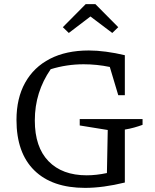

<svg xmlns="http://www.w3.org/2000/svg" viewBox="-20 -904 751 932"><path d="M393 8Q233 8 146.5 -77Q60 -162 60 -322Q60 -427 102 -502.5Q144 -578 222.5 -618.5Q301 -659 411 -659Q450 -659 495 -653Q540 -647 586 -636V-442H554L513 -579Q450 -592 386 -592Q304 -592 226 -568Q188 -513 168.5 -451Q149 -389 149 -319Q149 -190 215.5 -121.5Q282 -53 401 -53Q447 -53 499 -64L503 -273L367 -295V-326H672V-298Q653 -291 631.5 -285Q610 -279 586 -275V-18Q480 8 393 8ZM443 -884 554 -772 525 -744 419 -824 314 -744 285 -772 396 -884Z"/></svg>

Font: Piazzolla SC
Style: Regular
Weight: 400
Designer: Juan Pablo del Peral
Foundry: Huerta Tipografica
Version: Version 1.330